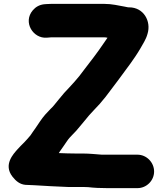

<svg xmlns="http://www.w3.org/2000/svg" viewBox="-20 -780 842 993"><path d="M535.9 -584.7C528.5 -573.6 521.1 -563 513.4 -552.1C485.7 -510.6 445.3 -458.3 414.3 -418.3C414.1 -418.1 413.8 -417.7 413.6 -417.4C383.9 -375.3 348.2 -338.1 311.4 -298.8C293.1 -277.8 275.2 -254.4 258.5 -234.6C251.7 -225.5 247.8 -223.6 241.7 -217C232.9 -207.6 224 -198.1 213.5 -186.9C194.9 -165.9 177.7 -137.6 163.9 -117.9C153.7 -104.8 145.7 -90.9 137.6 -79.9C125.9 -66.5 115.6 -53.9 106.3 -44.7L87.3 -25.7C81.6 -19.9 76 -14 70.2 -7.5C50 15.7 -3.9 71.1 44.2 133.3C62.4 156.8 83.3 173.7 111.9 176C121.6 176 124.6 176.1 134.9 177C143.4 177 147.6 177.2 156.1 177.9C210.7 181.8 273.3 184.5 330.5 187H409C418.3 187 426.6 187.3 435.6 187.9C465.7 191.6 501 193 535 193H691C738 193 777 154 777 107C777 60.4 738.6 20 691 20H506.8C477.5 18 443.3 14 409 14H373C341.9 14 314.7 12.9 284.2 11.7C285.4 10 287.7 6.5 290.2 2.3C300.9 -13.8 311.8 -27.5 326 -49.4C342.5 -75 368.1 -93.2 392.6 -125.5L417.4 -155.2C425.6 -165.4 432.2 -173.5 440.7 -183.4L464 -208.7C483.5 -228.2 507.7 -255.4 525.8 -278.7C566.9 -332.5 615.4 -397.2 655.3 -452.4C672.1 -475.7 690.4 -502.5 706.9 -530.9C718.2 -552.3 734.4 -573.6 743 -605.1C762.9 -670.2 723 -742 648 -742H643C637.9 -743.2 632.1 -744.4 625.3 -745.6C592.5 -751.1 560.6 -760 518 -760H246C239 -760 231 -759.7 220.1 -758.9L207.5 -757.9C183.9 -755.1 164.3 -744.2 149.4 -726.6C97.4 -665.2 151.3 -579.4 222 -585.1L234.3 -586.1C241 -586.8 245.1 -587 246 -587H518C528.4 -587 526.9 -586.1 535.9 -584.7Z"/></svg>

Font: Smoothie
Style: Bd
Weight: 700
Foundry: Cannot Into Space Fonts
Version: Version 0.8